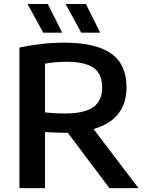

<svg xmlns="http://www.w3.org/2000/svg" viewBox="-20 -968 752 988"><path d="M80 0V-723.5Q129 -734 188.5 -741.2Q248 -748.5 311 -748.5Q471 -748.5 551 -693.2Q631 -638 631 -518Q631 -435 587.5 -381.2Q544 -327.5 461.5 -304L692.5 0H543L328.5 -285Q319 -285 309 -285Q281.5 -285 258.8 -286Q236 -287 211.5 -288.5V0ZM313 -384Q413 -384 459.2 -416.2Q505.5 -448.5 505.5 -517.5Q505.5 -588.5 461.2 -619.2Q417 -650 322.5 -650Q289 -650 262.8 -647.5Q236.5 -645 211.5 -640.5V-389.5Q238.5 -387 261 -385.5Q283.5 -384 313 -384ZM398 -800 317.5 -947.5H422L495.5 -800ZM202.5 -800 121.5 -947.5H226L300 -800Z"/></svg>

Font: Encode Sans Semi Expanded SemiBold
Style: Regular
Weight: 600
Width: 6
Designer: Multiple Designers
Foundry: Impallari Type
Version: Version 3.000; ttfautohint (v1.8.3) -l 8 -r 50 -G 200 -x 14 